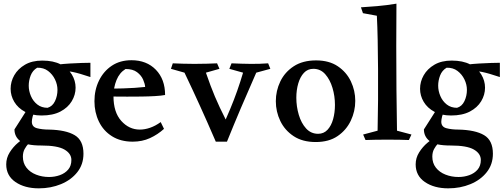

<svg xmlns="http://www.w3.org/2000/svg" viewBox="-20 -765 2751 1049"><path d="M137 -183 181 -171Q163 -147 158.5 -129Q154 -111 154 -100Q154 -72 182 -64.5Q210 -57 248 -57Q340 -55 388 -26.5Q436 2 436 75Q436 133 402.5 175.5Q369 218 313.5 241Q258 264 192 264Q115 264 64.5 229.5Q14 195 14 133Q14 98 33 67.5Q52 37 79 14.5Q106 -8 128 -18L158 -6Q149 6 136.5 19Q124 32 114.5 49.5Q105 67 105 91Q105 126 124.5 151Q144 176 177 189Q210 202 248 202Q279 202 307 192Q335 182 352.5 161.5Q370 141 370 109Q370 74 332 52Q294 30 206 30Q121 30 90 5.5Q59 -19 59 -58Q79 -90 92.5 -110.5Q106 -131 116 -147.5Q126 -164 137 -183ZM183 -395Q158 -380 147.5 -352.5Q137 -325 137 -297Q137 -268 149 -240Q161 -212 184 -194Q207 -176 240 -176Q267 -184 280.5 -212.5Q294 -241 294 -274Q294 -303 280.5 -331Q267 -359 242.5 -377.5Q218 -396 183 -395ZM211 -434Q272 -434 312 -413Q352 -392 372.5 -358Q393 -324 393 -286Q393 -247 372 -212Q351 -177 310 -155.5Q269 -134 207 -134Q154 -134 116 -154.5Q78 -175 58 -208.5Q38 -242 38 -280Q38 -319 58 -354Q78 -389 116.5 -411.5Q155 -434 211 -434ZM474 -422Q474 -408 474 -383Q474 -358 474 -344Q441 -355 418.5 -361.5Q396 -368 376.5 -372Q357 -376 334 -379L294 -412Q326 -416 361 -418Q396 -420 426 -421Q456 -422 474 -422Z M698 -436Q781 -436 831.5 -384Q882 -332 882 -246Q861 -242 827 -240Q793 -238 753 -237.5Q713 -237 675 -237Q632 -237 601 -237.5Q570 -238 568 -238V-282Q575 -281 598 -281Q621 -281 652.5 -282Q684 -283 716 -285Q748 -287 773 -290Q772 -307 762 -330Q752 -353 729 -370.5Q706 -388 666 -388Q633 -368 616.5 -327.5Q600 -287 600 -239Q600 -152 642.5 -104.5Q685 -57 744 -57Q771 -57 800 -67Q829 -77 858 -98L876 -61Q842 -30 799.5 -10.5Q757 9 705 9Q639 9 592 -20.5Q545 -50 520.5 -100.5Q496 -151 496 -212Q496 -274 521 -325Q546 -376 591 -406Q636 -436 698 -436Z M1166 -419 1179 -389 1105 -368Q1119 -328 1130.5 -297Q1142 -266 1154 -238Q1166 -210 1181 -177.5Q1196 -145 1218 -102Q1220 -92 1214.5 -73.5Q1209 -55 1199 -36Q1189 -17 1178.5 -4Q1168 9 1159 9Q1133 -51 1112.5 -97.5Q1092 -144 1073 -185.5Q1054 -227 1034 -270.5Q1014 -314 988 -368L914 -389L924 -419Q954 -418 979 -417Q1004 -416 1042 -416Q1084 -416 1111.5 -417Q1139 -418 1166 -419ZM1445 -419 1457 -389 1380 -368Q1334 -264 1296 -174.5Q1258 -85 1220 9H1159Q1199 -77 1238.5 -171.5Q1278 -266 1308 -368L1233 -389L1245 -419Q1276 -418 1300 -417Q1324 -416 1350 -416Q1379 -416 1397.5 -416.5Q1416 -417 1445 -419Z M1705 11Q1633 11 1584.5 -21Q1536 -53 1511.5 -104Q1487 -155 1487 -212Q1487 -269 1511.5 -320Q1536 -371 1585 -403Q1634 -435 1707 -435Q1778 -435 1825.5 -403Q1873 -371 1897 -320.5Q1921 -270 1921 -214Q1921 -157 1896.5 -105.5Q1872 -54 1824.5 -21.5Q1777 11 1705 11ZM1718 -34Q1749 -34 1769.5 -56Q1790 -78 1800 -114Q1810 -150 1810 -192Q1810 -240 1796.5 -285Q1783 -330 1757 -359.5Q1731 -389 1692 -389Q1661 -389 1640.5 -367Q1620 -345 1609.5 -309Q1599 -273 1599 -231Q1599 -183 1612.5 -137.5Q1626 -92 1652.5 -63Q1679 -34 1718 -34Z M2146 -745Q2145 -632 2145 -513Q2145 -394 2146 -277Q2147 -160 2149 -51L2228 -30L2214 0Q2190 -1 2163 -1.5Q2136 -2 2097 -2Q2060 -2 2031.5 -1.5Q2003 -1 1977 0L1964 -30L2043 -51Q2045 -131 2045.5 -217Q2046 -303 2045.5 -387Q2045 -471 2043.5 -546Q2042 -621 2039 -679L1963 -693L1952 -725Q1987 -727 2040 -731.5Q2093 -736 2146 -745Z M2374 -183 2418 -171Q2400 -147 2395.5 -129Q2391 -111 2391 -100Q2391 -72 2419 -64.5Q2447 -57 2485 -57Q2577 -55 2625 -26.5Q2673 2 2673 75Q2673 133 2639.5 175.5Q2606 218 2550.5 241Q2495 264 2429 264Q2352 264 2301.5 229.5Q2251 195 2251 133Q2251 98 2270 67.5Q2289 37 2316 14.5Q2343 -8 2365 -18L2395 -6Q2386 6 2373.5 19Q2361 32 2351.5 49.5Q2342 67 2342 91Q2342 126 2361.5 151Q2381 176 2414 189Q2447 202 2485 202Q2516 202 2544 192Q2572 182 2589.5 161.5Q2607 141 2607 109Q2607 74 2569 52Q2531 30 2443 30Q2358 30 2327 5.5Q2296 -19 2296 -58Q2316 -90 2329.5 -110.5Q2343 -131 2353 -147.5Q2363 -164 2374 -183ZM2420 -395Q2395 -380 2384.5 -352.5Q2374 -325 2374 -297Q2374 -268 2386 -240Q2398 -212 2421 -194Q2444 -176 2477 -176Q2504 -184 2517.5 -212.5Q2531 -241 2531 -274Q2531 -303 2517.5 -331Q2504 -359 2479.5 -377.5Q2455 -396 2420 -395ZM2448 -434Q2509 -434 2549 -413Q2589 -392 2609.5 -358Q2630 -324 2630 -286Q2630 -247 2609 -212Q2588 -177 2547 -155.5Q2506 -134 2444 -134Q2391 -134 2353 -154.5Q2315 -175 2295 -208.5Q2275 -242 2275 -280Q2275 -319 2295 -354Q2315 -389 2353.5 -411.5Q2392 -434 2448 -434ZM2711 -422Q2711 -408 2711 -383Q2711 -358 2711 -344Q2678 -355 2655.5 -361.5Q2633 -368 2613.5 -372Q2594 -376 2571 -379L2531 -412Q2563 -416 2598 -418Q2633 -420 2663 -421Q2693 -422 2711 -422Z"/></svg>

Font: Ruwudu Medium
Style: Regular
Weight: 500
Designer: Becca Hirsbrunner Spalinger
Foundry: SIL International
Version: Version 3.000